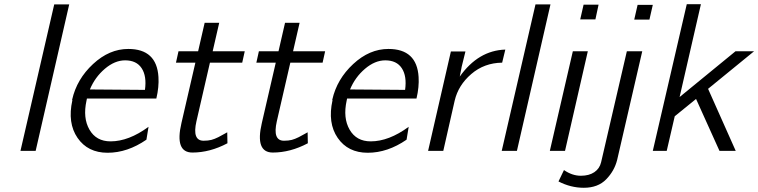

<svg xmlns="http://www.w3.org/2000/svg" viewBox="-20 -715 3594 910"><path d="M77 0 237 -694H308L149 0Z M323 -240 322 -241Q322 -242 322 -243Q344 -340 421 -411.5Q498 -483 588 -483Q723 -483 731 -350Q734 -303 721 -248H392Q392 -246 391 -243Q390 -240 390 -238Q372 -156 404 -100.5Q436 -45 504 -45Q590 -45 684 -114L674 -53Q584 9 490 9Q396 9 347.5 -61.5Q299 -132 323 -240ZM406 -291 667 -289Q676 -354 651.5 -391.5Q627 -429 573 -429Q524 -429 477 -389Q430 -349 406 -291Z M814 -418 826 -472H919L950 -607H1019L988 -472H1140L1128 -418H975L911 -140Q890 -48 945 -48Q966 -48 982 -52Q997 -56 1015 -65Q1033 -74 1044.5 -81Q1056 -88 1057 -88Q1057 -80 1057.5 -62Q1058 -44 1058 -36Q975 8 892 8Q807 8 840 -132L906 -418Z M1195 -418 1207 -472H1300L1331 -607H1400L1369 -472H1521L1509 -418H1356L1292 -140Q1271 -48 1326 -48Q1347 -48 1363 -52Q1378 -56 1396 -65Q1414 -74 1425.5 -81Q1437 -88 1438 -88Q1438 -80 1438.5 -62Q1439 -44 1439 -36Q1356 8 1273 8Q1188 8 1221 -132L1287 -418Z M1556 -240 1555 -241Q1555 -242 1555 -243Q1577 -340 1654 -411.5Q1731 -483 1821 -483Q1956 -483 1964 -350Q1967 -303 1954 -248H1625Q1625 -246 1624 -243Q1623 -240 1623 -238Q1605 -156 1637 -100.5Q1669 -45 1737 -45Q1823 -45 1917 -114L1907 -53Q1817 9 1723 9Q1629 9 1580.5 -61.5Q1532 -132 1556 -240ZM1639 -291 1900 -289Q1909 -354 1884.5 -391.5Q1860 -429 1806 -429Q1757 -429 1710 -389Q1663 -349 1639 -291Z M2009 0 2117 -471H2186L2168 -398Q2168 -397 2166.5 -389.5Q2165 -382 2164 -377L2159 -352Q2247 -476 2375 -480L2360 -418Q2275 -417 2213.5 -364Q2152 -311 2135 -238L2081 0Z M2358 0 2518 -694H2589L2430 0Z M2586 0 2695 -472H2766L2658 0ZM2730 -623 2746 -693H2817L2802 -623Z M2627 145 2653 91Q2692 118 2733 118Q2772 118 2797 101Q2822 84 2829 54L2951 -472H3024L2905 43Q2892 95 2853 135Q2814 175 2747 175Q2685 175 2627 145ZM2986 -622 3002 -692H3074L3058 -622Z M3074 0 3235 -695H3302L3201 -255L3466 -472H3554L3336 -294L3467 0H3390L3279 -246L3178 -164L3140 0Z"/></svg>

Font: Coval
Style: ExtraLight Italic
Weight: 200
Foundry: Context Ltd
Version: Version 001.000